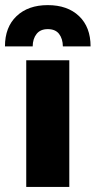

<svg xmlns="http://www.w3.org/2000/svg" viewBox="-43 -738 378 758"><path d="M230.6 -500V0H60.6V-500ZM314.6 -554.8H205.2Q204.8 -585 190.3 -604Q175.8 -623 145.6 -623Q116.4 -623 101.4 -604Q86.4 -585 86 -554.8H-23.4Q-23.4 -631 22.4 -674.4Q68.2 -717.8 145.6 -717.8Q223.6 -717.8 269.1 -674.4Q314.6 -631 314.6 -554.8Z"/></svg>

Font: Work Sans
Style: Regular
Weight: 400
Designer: Wei Huang
Foundry: Wei Huang
Version: Version 2.006; ttfautohint (v1.8.1.43-b0c9)